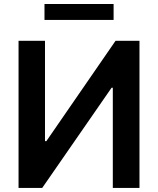

<svg xmlns="http://www.w3.org/2000/svg" viewBox="-20 -929 781 949"><path d="M71.7 -727.3H202.4V-231.5H209.2L551.1 -727.3H669.4V0H537.6V-495.4H531.6L188.6 0H71.7ZM541.5 -909.1V-830.6H199.9V-909.1Z"/></svg>

Font: InterMG SemiBold
Style: Regular
Weight: 600
Designer: Rasmus Andersson
Foundry: rsms
Version: Version 3.019;December 26, 2023;FontCreator 15.0.0.2955 64-b